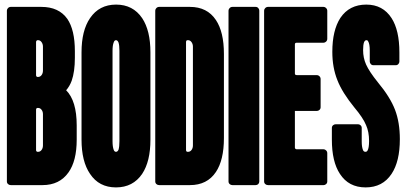

<svg xmlns="http://www.w3.org/2000/svg" viewBox="-20 -806 1771 836"><path d="M268 -413Q314 -367 314 -260V-198Q314 -105 278 -55Q239 0 165 0H27Q20 0 15 -4.5Q10 -9 10 -16V-760Q10 -766 15 -771Q20 -776 27 -776H160Q236 -776 273 -724Q306 -676 306 -583V-554Q306 -494 292 -454Q283 -430 268 -413ZM143 -471H146Q155 -471 161 -479Q167 -487 167 -499V-603Q167 -614 161 -622.5Q155 -631 146 -631H143Q141 -631 139 -628.5Q137 -626 137 -623V-479Q137 -475 139 -473Q141 -471 143 -471ZM143 -145H146Q155 -145 161 -153Q167 -161 167 -173V-309Q167 -320 161 -328Q155 -336 146 -336H143Q141 -336 139 -334Q137 -332 137 -329V-153Q137 -149 139 -147Q141 -145 143 -145Z M372 -49Q335 -103 335 -198V-578Q335 -673 372 -727Q412 -786 485.5 -786Q559 -786 599 -727Q635 -673 635 -578V-198Q635 -103 599 -49Q559 10 485 10Q411 10 372 -49ZM496 -154Q500 -167 500 -191V-585Q500 -609 496 -621Q492 -631 485 -631Q478 -631 475 -621Q470 -609 470 -585V-191Q470 -167 475 -154Q478 -145 485 -145Q492 -145 496 -154Z M673 -776H807Q882 -776 920 -719Q955 -667 955 -571V-205Q955 -109 920 -57Q882 0 807 0H673Q666 0 661 -4.5Q656 -9 656 -16V-760Q656 -766 661 -771Q666 -776 673 -776ZM796 -145H799Q808 -145 814 -153Q820 -161 820 -173V-603Q820 -614 814 -622.5Q808 -631 799 -631H796Q793 -631 791.5 -628.5Q790 -626 790 -623V-153Q790 -150 791.5 -147.5Q793 -145 796 -145Z M992 -776H1093Q1100 -776 1104.5 -771Q1109 -766 1109 -760V-16Q1109 -9 1104.5 -4.5Q1100 0 1093 0H992Q985 0 980 -4.5Q975 -9 975 -16V-760Q975 -766 980 -771Q985 -776 992 -776Z M1147 -776H1389Q1395 -776 1400 -771Q1405 -766 1405 -760V-637Q1405 -630 1400 -625Q1395 -620 1389 -620H1272Q1264 -620 1264 -613V-486Q1264 -479 1272 -479H1360Q1366 -479 1371 -474Q1376 -469 1376 -462V-339Q1376 -332 1371 -327.5Q1366 -323 1360 -323H1264V-163Q1264 -160 1266.5 -158Q1269 -156 1272 -156H1389Q1395 -156 1400 -151Q1405 -146 1405 -139V-16Q1405 -9 1400 -4.5Q1395 0 1389 0H1147Q1140 0 1135 -4.5Q1130 -9 1130 -16V-760Q1130 -766 1135 -771Q1140 -776 1147 -776Z M1572 10Q1498 10 1460 -49Q1425 -102 1425 -198V-249Q1425 -256 1430 -260.5Q1435 -265 1442 -265H1539Q1545 -265 1550 -260.5Q1555 -256 1555 -249V-190Q1555 -167 1560 -154Q1563 -145 1571 -145Q1577 -145 1580 -150Q1587 -161 1587 -192Q1587 -232 1574 -261Q1561 -293 1523 -338Q1470 -403 1449 -457Q1427 -512 1427 -580Q1427 -674 1462 -728Q1501 -786 1575 -786Q1647 -786 1685 -727Q1719 -674 1719 -578V-538Q1719 -532 1714.5 -527Q1710 -522 1703 -522H1606Q1599 -522 1594.5 -527Q1590 -532 1590 -538V-586Q1590 -615 1583 -626Q1581 -631 1575 -631Q1569 -631 1565 -622Q1561 -610 1561 -588Q1561 -554 1574 -525Q1588 -494 1625 -448Q1679 -383 1700 -328Q1721 -273 1721 -200Q1721 -103 1685 -49Q1646 10 1572 10Z"/></svg>

Font: Grith.
Style: Regular
Weight: 400
Designer: Yosi Nasution
Version: Version 1.000;hotconv 1.0.109;makeotfexe 2.5.65596